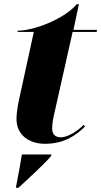

<svg xmlns="http://www.w3.org/2000/svg" viewBox="-20 -679 485 920"><path d="M195 10C287 10 342 -29 387 -72L381 -81C349 -48 302 -21 272 -21C245 -21 230 -35 230 -63C230 -83 233 -105 240 -134L328 -526H443L445 -536H332L358 -659H348C287 -587 142 -532 65 -532L64 -526H142L69 -191C64 -166 59 -133 59 -109C59 -30 122 10 195 10ZM57 215 56 221H68C113 180 190 109 223 71L227 61H85C77 109 70 150 57 215Z"/></svg>

Font: Noto Serif Display SemiCondensed Black
Style: Italic
Weight: 900
Width: 4
Italic angle: -12°
Designer: Monotype Design Team
Foundry: Monotype Imaging Inc.
Version: Version 2.009